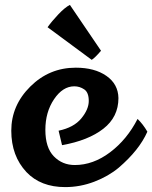

<svg xmlns="http://www.w3.org/2000/svg" viewBox="-20 -757 621 783"><path d="M265 -737 392 -550Q366 -520 354 -513L174 -646Q191 -670 218 -698.5Q245 -727 265 -737ZM283 -405Q236 -405 200.5 -352.5Q165 -300 165 -227.5Q165 -155 199.5 -119.5Q234 -84 285 -84Q360 -84 429 -136Q498 -188 541 -272Q563 -251 581 -220Q548 -145 464 -73Q422 -38 364.5 -16Q307 6 246 6Q146 6 88 -55Q26 -121 26 -224Q26 -327 103.5 -404Q181 -481 289 -481Q366 -481 414 -447.5Q462 -414 463 -357Q463 -280 401.5 -232Q340 -184 233 -165L219 -224Q281 -237 311.5 -274Q342 -311 342 -345.5Q342 -380 323.5 -392.5Q305 -405 283 -405Z"/></svg>

Font: Lily Script One
Style: Regular
Weight: 400
Designer: Julia Petretta
Foundry: Julia Petretta
Version: Version 1.002;PS 001.001;hotconv 1.0.70;makeotf.lib2.5.58329